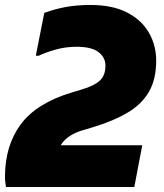

<svg xmlns="http://www.w3.org/2000/svg" viewBox="-24 -752 660 772"><path d="M0 0Q-1 -6 -2.5 -18.5Q-4 -31 -4 -40Q-4 -166 59 -251.5Q122 -337 264 -380L304 -392Q355 -407 377.5 -428Q400 -449 400 -488Q400 -521 372 -542.5Q344 -564 284 -564Q239 -564 197.5 -552Q156 -540 132 -528H120L154 -700Q194 -715 238.5 -723.5Q283 -732 340 -732Q428 -732 486.5 -702Q545 -672 574.5 -621Q604 -570 604 -508Q604 -434 575.5 -384Q547 -334 490.5 -300Q434 -266 348 -240L308 -228Q277 -219 255 -204Q233 -189 220 -168H548L516 0Z"/></svg>

Font: Kufam Black
Style: Italic
Weight: 900
Italic angle: -11°
Designer: Artur Schmal
Foundry: Original Type
Version: Version 1.301; ttfautohint (v1.8.3)